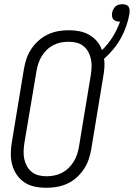

<svg xmlns="http://www.w3.org/2000/svg" viewBox="-20 -887 638 915"><path d="M201 8Q173 8 146 2.5Q119 -3 97 -17.5Q75 -32 60 -54Q45 -76 38 -102Q31 -128 31.5 -156Q32 -184 37 -213L94 -558Q98 -582 106 -606.5Q114 -631 129 -653.5Q144 -676 164.5 -694Q185 -712 208.5 -723Q232 -734 257.5 -738.5Q283 -743 308 -743Q334 -743 359 -738Q384 -733 405 -721Q426 -709 442 -690.5Q458 -672 466 -648Q496 -677 517.5 -712Q539 -747 552 -784H549Q540 -784 532 -787Q524 -790 519.5 -795.5Q515 -801 514 -809.5Q513 -818 514 -826Q516 -834 520 -842.5Q524 -851 530.5 -856.5Q537 -862 545.5 -864.5Q554 -867 563 -867Q571 -867 579.5 -864.5Q588 -862 592.5 -855.5Q597 -849 597.5 -840Q598 -831 597 -822Q592 -793 582 -763.5Q572 -734 556.5 -706Q541 -678 520.5 -653Q500 -628 476 -607Q479 -587 477.5 -565.5Q476 -544 472 -522L415 -177Q411 -153 403 -128.5Q395 -104 380 -81.5Q365 -59 345 -41Q325 -23 301 -12Q277 -1 251.5 3.5Q226 8 201 8ZM201 -47Q219 -47 238 -50.5Q257 -54 274.5 -63Q292 -72 306 -85.5Q320 -99 330.5 -115.5Q341 -132 347 -150Q353 -168 356 -186L413 -531Q416 -551 416.5 -570Q417 -589 413 -607Q409 -625 400 -641Q391 -657 377 -668Q363 -679 345 -683.5Q327 -688 308 -688Q290 -688 271 -684.5Q252 -681 234.5 -672Q217 -663 203 -649.5Q189 -636 179 -619.5Q169 -603 163 -585Q157 -567 154 -549L96 -204Q93 -184 92.5 -165Q92 -146 96 -128Q100 -110 109 -94Q118 -78 132 -67Q146 -56 164 -51.5Q182 -47 201 -47Z"/></svg>

Font: Iosevka Light Oblique
Style: Regular
Weight: 300
Italic angle: -9°
Monospace: yes
Designer: Belleve Invis
Foundry: Belleve Invis
Version: Version 32.5.0; ttfautohint (v1.8.4)